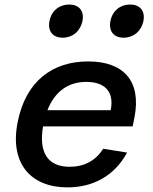

<svg xmlns="http://www.w3.org/2000/svg" viewBox="-20 -798 660 830"><path d="M56 -268.5C21 -89 115.5 12 271 12C380.5 12 473.5 -35.5 529.5 -138.5L426 -155C392 -101 341.5 -77 281 -77C188.5 -77 146.5 -136 166 -251.5H553.5L561.5 -291.5C591.5 -447.5 514.5 -532.5 361 -532.5C207 -532.5 90.5 -447 56 -268.5ZM251 -635C293.5 -635 327.5 -663 336.5 -707.5C345 -751.5 321 -778.5 279 -778.5C236.5 -778.5 202.5 -751.5 194 -707.5C185 -663 209 -635 251 -635ZM514.5 -635C557 -635 591 -663 600 -707.5C608.5 -751.5 584.5 -778.5 542.5 -778.5C500 -778.5 466 -751.5 457.5 -707.5C448.5 -663 472.5 -635 514.5 -635ZM185 -321.5C217.5 -404.5 277 -444 353 -444C428.5 -444 475.5 -406 458.5 -321.5Z"/></svg>

Font: Monaspace Neon Medium
Style: Italic
Weight: 500
Italic angle: -11°
Designer: Riley Cran & the Lettermatic Team
Foundry: Lettermatic
Version: Version 1.200 (Monaspace Neon)